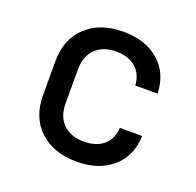

<svg xmlns="http://www.w3.org/2000/svg" viewBox="-105 -671 810 792"><g transform="rotate(20 300.0 -275.0)"><path d="M308 10Q207 10 146 -46.5Q85 -103 85 -202V-349Q85 -447 146 -503.5Q207 -560 308 -560Q405 -560 464.5 -508.5Q524 -457 527 -368H429Q426 -418 393.5 -445.5Q361 -473 308 -473Q251 -473 217.5 -440.5Q184 -408 184 -349V-202Q184 -142 217.5 -110Q251 -78 308 -78Q362 -78 394 -105Q426 -132 429 -182H527Q524 -93 464.5 -41.5Q405 10 308 10Z"/></g></svg>

Font: JetBrainsMono NFM Medium
Style: Regular
Weight: 500
Monospace: yes
Designer: Philipp Nurullin, Konstantin Bulenkov
Foundry: JetBrains
Version: Version 2.304; ttfautohint (v1.8.4.7-5d5b);Nerd Fonts 3.3.0